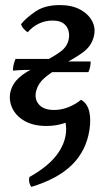

<svg xmlns="http://www.w3.org/2000/svg" viewBox="-20 -487 428 756"><path d="M163 9Q111 9 76.5 -11Q42 -31 28 -62Q14 -93 21 -125Q29 -158 56 -182Q83 -206 124 -223L155 -246Q190 -263 218 -283.5Q246 -304 251 -335Q254 -350 249.5 -366.5Q245 -383 230.5 -394.5Q216 -406 186 -406Q159 -406 134 -394.5Q109 -383 89 -360Q81 -365 73 -374Q65 -383 63 -392Q83 -417 120 -442Q157 -467 216 -467Q263 -467 295.5 -449.5Q328 -432 343 -403.5Q358 -375 349 -342Q340 -306 308 -282Q276 -258 235 -238L206 -216Q177 -199 154 -179Q131 -159 123 -131Q114 -99 132.5 -76.5Q151 -54 193 -54Q222 -54 249.5 -65Q277 -76 299 -94Q307 -90 314.5 -80.5Q322 -71 325 -62Q305 -40 279.5 -24Q254 -8 225 0.5Q196 9 163 9ZM31 -209Q31 -223 34 -234Q37 -245 41 -255H181L116 -212Q94 -212 74 -211.5Q54 -211 31 -209ZM164 -203 221 -245H337Q337 -235 335 -224.5Q333 -214 328 -203ZM103 249Q98 242 95.5 231.5Q93 221 96 210Q167 170 201.5 125.5Q236 81 240 33Q241 22 240 10Q239 -2 236 -13L299 -94Q323 -81 331 -49.5Q339 -18 332 26Q319 107 263.5 162Q208 217 103 249Z"/></svg>

Font: Vollkorn
Style: Italic
Weight: 400
Italic angle: -11°
Designer: Friedrich Althausen
Foundry: Friedrich Althausen
Version: Version 5.001